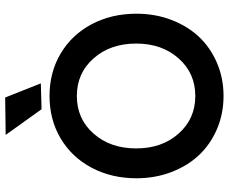

<svg xmlns="http://www.w3.org/2000/svg" viewBox="-91 -783 886 744"><g transform="rotate(-90 352.0 -411.0)"><path d="M33.2 -325.2Q33.2 -421.9 74 -498.8Q114.7 -575.7 187.5 -618.9Q260.3 -662.1 352.1 -662.1Q443.8 -662.1 516.6 -618.9Q589.4 -575.7 630.1 -498.8Q670.9 -421.9 670.9 -325.2Q670.9 -252.9 647 -190.2Q623 -127.4 581.3 -83Q539.6 -38.6 480.2 -13.2Q420.9 12.2 352.1 12.2Q283.2 12.2 223.9 -13.2Q164.6 -38.6 122.8 -83Q81.1 -127.4 57.1 -190.2Q33.2 -252.9 33.2 -325.2ZM555.2 -326.2Q555.2 -426.3 498 -491.2Q440.9 -556.2 352.1 -556.2Q263.2 -556.2 206.1 -491.2Q148.9 -426.3 148.9 -326.2Q148.9 -226.6 206.3 -161.9Q263.7 -97.2 352.1 -97.2Q440.4 -97.2 497.8 -161.9Q555.2 -226.6 555.2 -326.2ZM300.8 -692.9 201.2 -832 346.2 -834 400.9 -695.8Z"/></g></svg>

Font: Apfel Grotezk Mittel
Style: Regular
Weight: 500
Designer: Luigi Gorlero
Foundry: © 2023, Luigi Gorlero & Collletttivo
Version: Version 2.000;Glyphs 3.2 (3217)